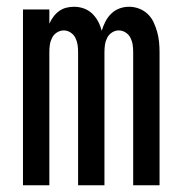

<svg xmlns="http://www.w3.org/2000/svg" viewBox="-20 -548 540 568"><path d="M48 0V-520H126V-478Q131 -489 138 -498.5Q145 -508 154.5 -515Q164 -522 175.5 -525Q187 -528 199 -528Q214 -528 228 -523Q242 -518 252.5 -508Q263 -498 270 -485Q277 -472 281 -457Q285 -471 292 -484.5Q299 -498 309.5 -508Q320 -518 333.5 -523Q347 -528 362 -528Q377 -528 391.5 -522.5Q406 -517 417 -506.5Q428 -496 434.5 -482Q441 -468 445 -453.5Q449 -439 450.5 -424Q452 -409 452 -394V0H374V-394Q374 -405 372.5 -415.5Q371 -426 366 -436Q361 -446 351.5 -452Q342 -458 331 -458Q321 -458 311.5 -452Q302 -446 297 -436Q292 -426 290.5 -415.5Q289 -405 289 -394V0H211V-394Q211 -405 209.5 -415.5Q208 -426 203 -436Q198 -446 188.5 -452Q179 -458 169 -458Q158 -458 148.5 -452Q139 -446 134 -436Q129 -426 127.5 -415.5Q126 -405 126 -394V0Z"/></svg>

Font: Iosevka Fuck
Style: Regular
Weight: 400
Monospace: yes
Designer: Belleve Invis
Foundry: Belleve Invis
Version: Version 28.0.7; ttfautohint (v1.8.3)